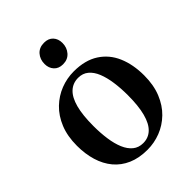

<svg xmlns="http://www.w3.org/2000/svg" viewBox="-217 -860 981 981"><g transform="rotate(-45 273.0 -369.5)"><path d="M24.5 -258Q24.5 -327.5 46 -380Q67.5 -432.5 104.2 -467.8Q141 -503 186.8 -520.8Q232.5 -538.5 281.5 -538.5Q363 -538.5 416.5 -504Q470 -469.5 496 -409Q522 -348.5 522 -269.5Q522 -200 500.5 -147.2Q479 -94.5 442.5 -59.2Q406 -24 360.2 -6.2Q314.5 11.5 265.5 11.5Q205 11.5 159.8 -8.2Q114.5 -28 84.5 -64Q54.5 -100 39.5 -149.5Q24.5 -199 24.5 -258ZM274 -28Q312 -28 338.2 -53Q364.5 -78 378 -129Q391.5 -180 391.5 -257.5Q391.5 -307.5 385.2 -351.5Q379 -395.5 365.5 -428.8Q352 -462 329.5 -480.8Q307 -499.5 274.5 -499.5Q236 -499.5 209.2 -474.5Q182.5 -449.5 169 -398.8Q155.5 -348 155.5 -269.5Q155.5 -219.5 161.8 -175.5Q168 -131.5 182 -98.2Q196 -65 218.8 -46.5Q241.5 -28 274 -28ZM268.5 -602.5Q238 -602.5 220.5 -621.8Q203 -641 203 -670.5Q203 -704 223 -726.8Q243 -749.5 277.5 -749.5H278.5Q309 -749.5 326.5 -730.8Q344 -712 344 -682Q344 -649 323.8 -625.8Q303.5 -602.5 269.5 -602.5Z"/></g></svg>

Font: Merriweather 96pt SemiBold
Style: Regular
Weight: 600
Version: Version 2.100